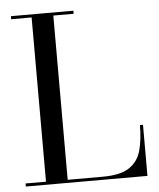

<svg xmlns="http://www.w3.org/2000/svg" viewBox="-53 -796 698 842"><g transform="rotate(-5 296.0 -375.0)"><path d="M562 0H26.5V-13.5H116.5V-736.5H26.5V-750H301.5V-736.5H212V-13.5H366.5Q445 -13.5 484 -40Q523 -66.5 535.8 -114Q548.5 -161.5 548.5 -225H562Z"/></g></svg>

Font: Bodoni Moda 16pt
Style: Regular
Weight: 400
Version: Version 2.3